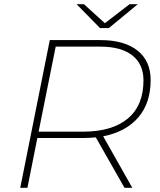

<svg xmlns="http://www.w3.org/2000/svg" viewBox="-20 -890 758 910"><path d="M469 -244 607 0H570L434 -239Q405 -236 375 -236H157L110 0H76L216 -700H456Q569 -700 631.5 -650.5Q694 -601 694 -511Q694 -401 635 -333Q576 -265 469 -244ZM660 -509Q660 -586 607 -627.5Q554 -669 455 -669H244L163 -266H374Q511 -266 585.5 -328Q660 -390 660 -509ZM633 -870 496 -757H454L343 -870H378L477 -780L594 -870Z"/></svg>

Font: Montserrat Alternates ExLight
Style: Italic
Weight: 275
Italic angle: -11.3°
Designer: Julieta Ulanovsky
Foundry: Julieta Ulanovsky
Version: Version 7.200